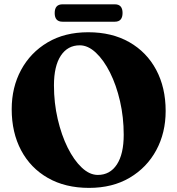

<svg xmlns="http://www.w3.org/2000/svg" viewBox="-20 -872 842 911"><path d="M398.5 -719Q511 -719 593.5 -672Q676 -625 721 -540.8Q766 -456.5 766 -345.5Q766 -242 721.5 -159.5Q677 -77 595.5 -28.8Q514 19.5 402.5 19.5Q290 19.5 207.5 -27.5Q125 -74.5 80.2 -158.8Q35.5 -243 35.5 -354Q35.5 -457.5 80 -540Q124.5 -622.5 205.8 -670.8Q287 -719 398.5 -719ZM567 -232.5Q567 -315.5 549.5 -391.8Q532 -468 502 -527.8Q472 -587.5 434.8 -622.2Q397.5 -657 358.5 -657Q301 -657 268.5 -607.8Q236 -558.5 236 -467Q236 -383.5 253.8 -307.2Q271.5 -231 301.2 -171.2Q331 -111.5 368 -76.8Q405 -42 444 -42Q502 -42 534.5 -91.5Q567 -141 567 -232.5ZM239.5 -810Q239.5 -851.5 276.5 -851.5H525Q561.5 -851.5 561.5 -810.5Q561.5 -769 525 -769H276.5Q239.5 -769 239.5 -810Z"/></svg>

Font: Fraunces 9pt S000
Style: Bold
Weight: 700
Version: Version 1.000; ttfautohint (v1.8.3)